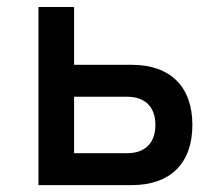

<svg xmlns="http://www.w3.org/2000/svg" viewBox="-20 -538 626 558"><path d="M91.8 0H363.3C475.1 0 539.1 -63.5 539.1 -174.8C539.1 -286.1 475.1 -349.6 363.3 -349.6H195.3V-517.6H91.8ZM195.3 -92.8V-256.8H349.6C401.9 -256.8 431.6 -227.1 431.6 -174.8C431.6 -122.6 401.9 -92.8 349.6 -92.8Z"/></svg>

Font: Cascadia Mono NF
Style: Regular
Weight: 400
Monospace: yes
Designer: Aaron Bell
Foundry: Saja Typeworks
Version: Version 2404.023